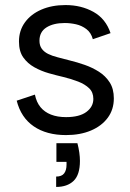

<svg xmlns="http://www.w3.org/2000/svg" viewBox="-20 -527 515 759"><path d="M286 39Q291 58 293.5 76Q296 94 296 109Q296 164 271 188Q246 212 202 212V171Q224 171 233.5 158.5Q243 146 243 124V113H203V39ZM118 -153Q124 -123 140 -103.5Q156 -84 181.5 -74Q207 -64 241 -64Q294 -64 321.5 -84.5Q349 -105 349 -136Q349 -162 332.5 -178Q316 -194 289 -204.5Q262 -215 229 -223Q203 -229 173 -237.5Q143 -246 116 -261Q89 -276 72 -300Q55 -324 55 -363Q55 -406 78.5 -438.5Q102 -471 143.5 -489Q185 -507 239 -507Q301 -507 349.5 -480Q398 -453 417 -396L347 -372Q340 -398 321.5 -412Q303 -426 280.5 -431Q258 -436 236 -436Q191 -436 163.5 -418.5Q136 -401 136 -366Q136 -347 145 -334.5Q154 -322 170 -314Q186 -306 208 -300.5Q230 -295 256 -288Q285 -281 315 -270.5Q345 -260 371 -243.5Q397 -227 413.5 -201.5Q430 -176 430 -138Q430 -94 406 -61.5Q382 -29 339.5 -11Q297 7 241 7Q164 7 113.5 -27.5Q63 -62 46 -129Z"/></svg>

Font: Albert Sans
Style: Regular
Weight: 400
Designer: Andreas Rasmussen
Foundry: a.Foundry
Version: Version 1.025